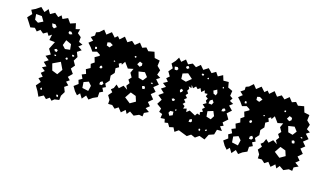

<svg xmlns="http://www.w3.org/2000/svg" viewBox="-82 -1054 2787 1649"><g transform="rotate(20 1311.0 -229.5)"><path d="M287 -349 236 -350 242 -401 217 -381 198 -406 166 -384 134 -406 109 -382 83 -406 45 -396 22 -427 -10 -468 22 -509 1 -541 35 -561 74 -593 114 -561 139 -597 165 -561 203 -587 240 -561 262 -585 280 -558 323 -582 355 -544 401 -564 416 -515 453 -527 446 -489 481 -465V-422L517 -409L489 -383L527 -362L493 -335L513 -295L493 -255L518 -219L493 -183L525 -145L493 -107L519 -85L493 -63L522 -39L493 -15L513 25L493 65L492 105L452 114L431 134L409 114L382 137L354 114L314 140L290 98L260 56L290 14L260 -10L290 -34L263 -60L290 -86L256 -108L290 -129L255 -157L290 -185L251 -211L290 -237L259 -279ZM105 -521H53L61 -472L93 -456L134 -481ZM258 -476 239 -495 210 -493 221 -467 239 -457ZM390 -481H372L369 -463L384 -455L405 -464ZM423 -380 373 -398 359 -349 388 -323 432 -332ZM475 -300 464 -299 466 -286 478 -284 486 -294ZM334 -292 320 -299 304 -292 312 -276 330 -274ZM437 -260 423 -258 420 -247 429 -240 440 -246ZM338 -243 330 -250 320 -249 323 -239 330 -237ZM429 -147 393 -208 328 -170 349 -112 400 -97ZM320 65 312 56 305 65 307 74 319 77ZM471 76 466 68 452 70 457 84 469 88Z M593 -12 566 -50 601 -81 588 -114 617 -134 598 -167 632 -184 616 -222 651 -245 640 -279 668 -302 651 -344 689 -370 686 -380 655 -396 617 -382 591 -413 559 -443 591 -473 561 -496 591 -520 590 -549 616 -561 648 -595 680 -561 718 -597 756 -561 778 -583 800 -561 836 -599 872 -561 906 -586 940 -561 975 -595 1008 -560 1041 -575 1067 -550 1119 -564 1139 -514 1187 -508 1185 -459 1219 -431 1208 -387 1242 -370 1213 -347 1251 -311 1213 -275 1246 -243 1213 -211 1248 -175 1213 -139 1242 -111 1213 -83 1251 -61 1213 -39 1212 -7 1180 -10 1138 13 1097 -10 1077 20 1057 -10 1025 24 993 -10 964 13 934 -10 898 -7 897 -43 872 -78 897 -113 877 -133 897 -152 909 -188 938 -165 969 -199 1010 -177 991 -207 1010 -237 990 -263 1010 -289 986 -324 1000 -364 953 -350 912 -397 893 -364 885 -377 865 -363 879 -335 853 -317 860 -276 835 -243 842 -199 815 -163 831 -136 804 -120 822 -91 793 -74 794 -31 756 -10 726 16 696 -10 669 28 641 -10 621 15ZM763 -495 735 -509 712 -502 715 -475 743 -467ZM987 -475 976 -474 973 -465 981 -459 989 -464ZM1056 -434 1031 -442 1016 -413 1042 -399 1058 -414ZM642 -432 630 -434 626 -424 631 -412 646 -418ZM824 -376 817 -374 819 -365 827 -366 831 -373ZM1133 -337 1102 -371 1048 -358 1067 -307 1109 -299ZM1195 -307H1187L1180 -301L1189 -296L1199 -297ZM745 -285 735 -297 722 -290 721 -274 737 -271ZM1147 -249 1137 -258 1119 -250 1128 -229 1148 -233ZM786 -173 769 -160V-139H790L801 -156ZM1097 -152 1047 -166 1016 -110 1070 -75 1116 -107ZM677 -130 635 -111 643 -60 699 -53 706 -102Z M1546 -2 1515 24 1494 -10 1459 1 1437 -29 1408 -22 1399 -52 1362 -47 1364 -84 1333 -93 1339 -125 1294 -152 1318 -198 1277 -226 1315 -258 1279 -286 1315 -314 1279 -337 1315 -361 1291 -385 1315 -409 1288 -447 1315 -484 1291 -519 1317 -553 1335 -589 1364 -561 1396 -594 1427 -561 1463 -581 1499 -561 1532 -594 1566 -561 1605 -591 1642 -559 1676 -583 1702 -551 1742 -577 1760 -533 1807 -538 1819 -492 1862 -476 1859 -431 1886 -416 1872 -389 1907 -374 1879 -349 1917 -316 1882 -279 1914 -234 1876 -194 1894 -170 1867 -155 1896 -122 1852 -118 1843 -72 1800 -53 1780 -3 1729 -17 1697 10 1658 -3 1627 22ZM1437 -549 1421 -542V-526L1436 -522L1449 -534ZM1587 -528 1573 -530 1566 -524 1570 -515 1583 -512ZM1637 -510 1629 -513 1623 -504 1632 -498 1638 -504ZM1363 -495 1351 -509 1326 -504 1334 -479 1355 -480ZM1501 -454 1454 -489 1409 -471 1415 -423 1460 -414ZM1781 -485 1774 -477 1776 -470 1784 -469 1786 -476ZM1748 -415 1737 -443 1708 -424 1719 -399 1742 -392ZM1633 -168 1645 -191 1670 -185 1663 -210 1686 -221 1671 -242 1690 -261 1662 -282 1690 -302 1677 -321 1687 -342 1664 -355 1672 -380 1646 -377 1638 -401 1614 -376 1597 -406 1577 -389 1557 -406 1537 -383 1517 -406 1524 -379 1497 -386 1508 -366 1497 -346 1513 -326 1497 -306 1517 -286 1497 -266 1517 -247 1499 -226 1521 -214 1517 -189 1546 -200 1552 -170 1576 -193ZM1728 -348 1709 -333 1706 -306 1736 -305 1745 -328ZM1463 -339 1443 -344 1437 -328 1444 -311 1459 -321ZM1850 -313 1835 -303 1833 -281 1855 -286 1865 -301ZM1789 -219 1768 -259 1721 -240 1729 -193 1771 -184ZM1427 -236 1412 -244 1396 -236 1405 -221 1418 -223ZM1468 -161 1460 -163 1456 -155 1461 -148 1467 -153ZM1448 -136 1420 -133 1411 -113 1426 -91 1452 -105ZM1617 -131 1600 -120 1599 -99 1618 -101 1626 -113ZM1766 -91 1758 -83 1757 -76 1765 -74 1773 -80ZM1714 -75H1703L1702 -64L1712 -53L1718 -66Z M1961 -12 1934 -50 1969 -81 1956 -114 1985 -134 1966 -167 2000 -184 1984 -222 2019 -245 2008 -279 2036 -302 2019 -344 2057 -370 2054 -380 2023 -396 1985 -382 1959 -413 1927 -443 1959 -473 1929 -496 1959 -520 1958 -549 1984 -561 2016 -595 2048 -561 2086 -597 2124 -561 2146 -583 2168 -561 2204 -599 2240 -561 2274 -586 2308 -561 2343 -595 2376 -560 2409 -575 2435 -550 2487 -564 2507 -514 2555 -508 2553 -459 2587 -431 2576 -387 2610 -370 2581 -347 2619 -311 2581 -275 2614 -243 2581 -211 2616 -175 2581 -139 2610 -111 2581 -83 2619 -61 2581 -39 2580 -7 2548 -10 2506 13 2465 -10 2445 20 2425 -10 2393 24 2361 -10 2332 13 2302 -10 2266 -7 2265 -43 2240 -78 2265 -113 2245 -133 2265 -152 2277 -188 2306 -165 2337 -199 2378 -177 2359 -207 2378 -237 2358 -263 2378 -289 2354 -324 2368 -364 2321 -350 2280 -397 2261 -364 2253 -377 2233 -363 2247 -335 2221 -317 2228 -276 2203 -243 2210 -199 2183 -163 2199 -136 2172 -120 2190 -91 2161 -74 2162 -31 2124 -10 2094 16 2064 -10 2037 28 2009 -10 1989 15ZM2131 -495 2103 -509 2080 -502 2083 -475 2111 -467ZM2355 -475 2344 -474 2341 -465 2349 -459 2357 -464ZM2424 -434 2399 -442 2384 -413 2410 -399 2426 -414ZM2010 -432 1998 -434 1994 -424 1999 -412 2014 -418ZM2192 -376 2185 -374 2187 -365 2195 -366 2199 -373ZM2501 -337 2470 -371 2416 -358 2435 -307 2477 -299ZM2563 -307H2555L2548 -301L2557 -296L2567 -297ZM2113 -285 2103 -297 2090 -290 2089 -274 2105 -271ZM2515 -249 2505 -258 2487 -250 2496 -229 2516 -233ZM2154 -173 2137 -160V-139H2158L2169 -156ZM2465 -152 2415 -166 2384 -110 2438 -75 2484 -107ZM2045 -130 2003 -111 2011 -60 2067 -53 2074 -102Z"/></g></svg>

Font: Rubik Gemstones
Style: Regular
Weight: 400
Designer: Hubert and Fischer, NaN
Foundry: Hubert and Fischer, NaN
Version: Version 2.200